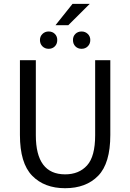

<svg xmlns="http://www.w3.org/2000/svg" viewBox="-20 -970 680 1002"><path d="M167 -655.8V-264.2Q167 -60.1 319.8 -60.1Q392.1 -60.1 434.3 -106.7Q476.6 -153.3 476.6 -264.2V-655.8H555.7V-265.6Q555.7 -117.7 492.4 -52.7Q429.2 12.2 319.8 12.2Q211.4 12.2 147.7 -53.2Q84 -118.7 84 -265.6V-655.8ZM448.2 -949.7 336.4 -838.4H269.5L358.4 -949.7ZM233.9 -805.7Q253.4 -805.7 266.1 -793.2Q278.8 -780.8 278.8 -761.2Q278.8 -740.7 266.1 -728Q253.4 -715.3 233.9 -715.3Q214.4 -715.3 201.4 -728.3Q188.5 -741.2 188.5 -761.2Q188.5 -780.3 201.7 -793Q214.8 -805.7 233.9 -805.7ZM405.8 -805.7Q424.8 -805.7 438 -793Q451.2 -780.3 451.2 -761.2Q451.2 -741.2 438.2 -728.3Q425.3 -715.3 405.8 -715.3Q386.2 -715.3 373.5 -728Q360.8 -740.7 360.8 -761.2Q360.8 -780.8 373.5 -793.2Q386.2 -805.7 405.8 -805.7Z"/></svg>

Font: Varta
Style: Regular
Weight: 400
Designer: Joana Correia, Viktoriya Grabowska, Eben Sorkin
Foundry: Sorkin Type
Version: Version 1.003; ttfautohint (v1.3) -l 8 -r 24 -G 200 -x 12 -H